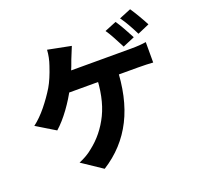

<svg xmlns="http://www.w3.org/2000/svg" viewBox="-156 -1025 1312 1276"><g transform="rotate(-20 500.0 -387.5)"><path d="M852.4 -674.4 768 -638.6 760 -654.6Q743.8 -685.6 725 -720.4Q706.2 -755.2 690 -777.4L773.4 -811.4Q791 -786 813.8 -745.6Q836.6 -705.2 852.4 -674.4ZM973.2 -721.4 889.6 -685.4Q847.8 -770.6 809.6 -823.2L893 -857.4Q912 -829.4 935.7 -789.2Q959.4 -749 973.2 -721.4ZM412 -677.8Q398.2 -637.6 376.9 -587.6Q355.6 -537.6 336.4 -500.2Q304.8 -437.8 257.8 -373.2Q210.8 -308.6 162.8 -266.2L29.8 -346.6Q78 -383.2 122.8 -438.5Q167.6 -493.8 202.6 -551.4Q233.2 -603.4 260.8 -687.6Q279.2 -740.2 282.4 -793.4L446 -761.2Q438.2 -743.6 412 -677.8ZM810.6 -609.4Q873.2 -609.4 916.2 -616.8V-472.2Q874.6 -475.6 810.6 -475.8H272.4L283.2 -609.4ZM371.8 81.2 229 -14.4Q288.8 -39.6 325.6 -71Q419.4 -143 473.3 -254.3Q527.2 -365.6 530.6 -532.6L677.6 -532.4Q672.2 -314.4 595.9 -163.1Q519.6 -11.8 371.8 81.2Z"/></g></svg>

Font: 寒蝉端黑体 Light
Style: Regular
Weight: 300
Designer: ChillDuanSans {Warren2060}; 
Source Han Sans {Ryoko NISHIZUKA 西塚涼子 (kana, bopomofo & ideographs); Paul D. Hunt (Latin, G
Foundry: ChillType&Adobe
Version: Version 1.300;Glyphs 3.3 (3306)